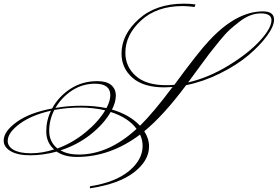

<svg xmlns="http://www.w3.org/2000/svg" viewBox="-20 -809 1513 1046"><path d="M498 -353Q429 -353 372.5 -316Q316 -279 282 -221Q351 -233 424.5 -233Q498 -233 560 -220Q581 -260 581 -290Q581 -353 498 -353ZM275 5Q232 -32 232 -93Q232 -154 258 -206Q151 -182 86.5 -134Q22 -86 22 -41Q22 -11 54.5 7.5Q87 26 148.5 26Q210 26 275 5ZM409 33Q572 33 724 -107Q679 -168 583 -199Q547 -135 475 -77.5Q403 -20 310 10Q349 33 409 33ZM276 -210Q248 -156 248 -96Q248 -36 293 0Q377 -31 447 -89Q517 -147 553 -208Q488 -223 417 -223Q346 -223 276 -210ZM1286 -692Q1255 -668 1232.5 -648Q1210 -628 1175 -585Q1140 -542 1121.5 -518Q1103 -494 1062.5 -438.5Q1022 -383 1005 -360Q1117 -386 1225.5 -452.5Q1334 -519 1396.5 -587.5Q1459 -656 1459 -699Q1459 -736 1401 -736Q1343 -736 1286 -692ZM884 -345Q914 -345 930 -347Q1058 -522 1117 -585Q1266 -747 1413 -747Q1473 -747 1473 -702Q1473 -666 1434.5 -613.5Q1396 -561 1333.5 -508Q1271 -455 1179.5 -409.5Q1088 -364 994 -345Q871 -180 766 -94Q792 -54 792 -11Q792 66 710.5 129.5Q629 193 470 217V206Q609 184 683 122.5Q757 61 757 -14Q757 -45 743 -76Q581 46 399 46Q331 46 289 17Q214 37 145 37Q76 37 38 14.5Q0 -8 0 -43Q0 -93 70.5 -144Q141 -195 264 -218Q299 -283 363.5 -325Q428 -367 510 -367Q561 -367 586 -345.5Q611 -324 611 -288Q611 -252 590 -212Q685 -185 743 -124Q816 -196 920 -335Q892 -333 876 -333Q761 -333 701.5 -385.5Q642 -438 642 -517Q642 -620 735.5 -704.5Q829 -789 982 -789Q1016 -789 1045 -785L1040 -771Q1002 -776 975 -776Q834 -776 748.5 -697.5Q663 -619 663 -522Q663 -446 719.5 -395.5Q776 -345 884 -345Z"/></svg>

Font: Monsieur La Doulaise
Style: Regular
Weight: 400
Designer: Alejandro Paul
Foundry: Alejandro Paul
Version: Version 1.000